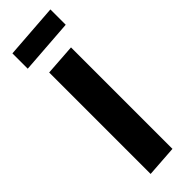

<svg xmlns="http://www.w3.org/2000/svg" viewBox="-321 -983 1001 1001"><g transform="rotate(-45 180.0 -482.0)"><path d="M29 -835V-948L331 -970V-857ZM267 -6 94 6V-742L267 -754Z"/></g></svg>

Font: Xiangcui Wave Sans Xiangcui Wave Sans
Style: Regular
Weight: 800
Width: 3
Version: Version 0.920;March 28, 2024;FontCreator 14.0.0.2814 64-bit